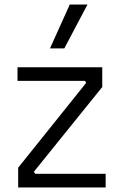

<svg xmlns="http://www.w3.org/2000/svg" viewBox="-20 -825 525 845"><path d="M60 -87 359 -460 354 -469H57V-529H430V-442L129 -69L135 -60H445V0H60ZM287 -805H365L263 -612H200Z"/></svg>

Font: Sora-SIA Light
Style: Regular
Weight: 300
Designer: Jonathan Barnbrook, Julián Moncada
Foundry: Barnbrook Fonts
Version: Version 2.000